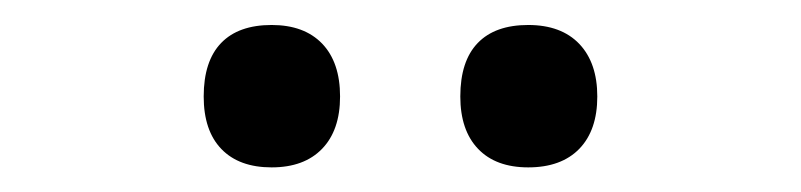

<svg xmlns="http://www.w3.org/2000/svg" viewBox="-20 -762 651 156"><path d="M354 -683.6Q354 -712.4 368.2 -727.1Q382.3 -741.7 409.2 -741.7Q436 -741.7 450.7 -726.3Q465.3 -710.9 465.3 -683.6Q465.3 -656.2 450.7 -641.1Q436 -626 409.2 -626Q382.8 -626 368.4 -641.1Q354 -656.2 354 -683.6ZM145.5 -683.6Q145.5 -712.4 159.7 -727.1Q173.8 -741.7 200.7 -741.7Q227.1 -741.7 241.7 -726.6Q256.3 -711.4 256.3 -683.6Q256.3 -656.2 241.7 -641.1Q227.1 -626 200.7 -626Q174.3 -626 159.9 -640.9Q145.5 -655.8 145.5 -683.6Z"/></svg>

Font: Viking Open Sans Light
Style: Bold
Weight: 600
Foundry: Ascender Corporation
Version: Version 2.001